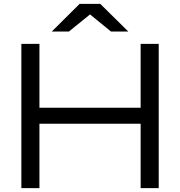

<svg xmlns="http://www.w3.org/2000/svg" viewBox="-20 -978 935 998"><path d="M91 0H185V-335H711V0H805V-750H711V-418H185V-750H91ZM249 -814H338L448 -903L557 -814H647L501 -958H394Z"/></svg>

Font: Bounded Light
Style: Regular
Weight: 300
Designer: Vlad Churkin
Version: Version 3.0